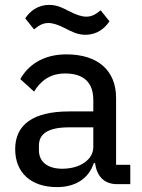

<svg xmlns="http://www.w3.org/2000/svg" viewBox="-20 -752 581 784"><path d="M329 -610C376 -610 408 -636 427 -665L391 -710C370 -693 355 -684 332 -684C314 -684 292 -691 261 -707C239 -718 215 -732 181 -732C134 -732 102 -706 83 -677L119 -632C140 -649 155 -658 178 -658C196 -658 218 -651 249 -635C271 -624 295 -610 329 -610ZM512 0V-79H454V-352C454 -464 380 -530 251 -530C155 -530 94 -485 63 -429L119 -378C146 -422 185 -452 246 -452C324 -452 361 -413 361 -344V-297H263C115 -297 42 -243 42 -143C42 -48 105 12 213 12C287 12 342 -22 363 -86H368C375 -36 402 0 459 0ZM234 -63C176 -63 139 -90 139 -138V-158C139 -206 177 -232 262 -232H361V-152C361 -100 307 -63 234 -63Z"/></svg>

Font: IBM Plex Arabic Text
Style: Regular
Weight: 450
Designer: Mike Abbink, Paul van der Laan, Pieter van Rosmalen, Wael Morcos, Khajak Apelian
Foundry: Bold Monday
Version: Version 1.0